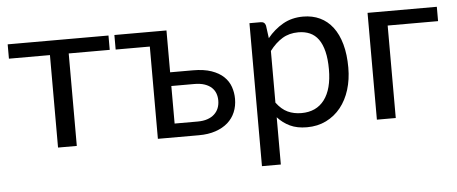

<svg xmlns="http://www.w3.org/2000/svg" viewBox="-48 -626 2157 907"><g transform="rotate(-5 1031.0 -172.5)"><path d="M491.5 -438.5H297V0H208V-438.5H13.5V-506.5H491.5Z M874 -308Q926.5 -308 962.2 -295.5Q998 -283 1020 -262Q1042 -241 1051.5 -213.5Q1061 -186 1061 -156.5Q1061 -122.5 1049 -93.8Q1037 -65 1013.5 -44.2Q990 -23.5 955.5 -11.8Q921 0 876 0H681.5V-437.5H519.5V-506.5H766.5V-308ZM875.5 -65Q902.5 -65 922.2 -71.8Q942 -78.5 955.2 -90.8Q968.5 -103 975 -119.5Q981.5 -136 981.5 -155.5Q981.5 -173.5 975.8 -189.2Q970 -205 957.2 -217Q944.5 -229 924.2 -236Q904 -243 874.5 -243H766.5V-65Z M1245 -428Q1277 -467.5 1319 -491.5Q1361 -515.5 1415 -515.5Q1459 -515.5 1494.5 -498.8Q1530 -482 1555 -449.2Q1580 -416.5 1593.5 -368Q1607 -319.5 1607 -256.5Q1607 -200.5 1592 -152.2Q1577 -104 1548.8 -68.8Q1520.5 -33.5 1479.8 -13.2Q1439 7 1388 7Q1341.5 7 1308.2 -8.8Q1275 -24.5 1249.5 -52.5V171.5H1160V-506.5H1213.5Q1232.5 -506.5 1237 -488ZM1249.5 -122Q1274 -89 1303 -75.5Q1332 -62 1368 -62Q1439 -62 1477 -112.5Q1515 -163 1515 -256.5Q1515 -306 1506.2 -341.5Q1497.5 -377 1481 -399.8Q1464.5 -422.5 1440.5 -433Q1416.5 -443.5 1386 -443.5Q1342.5 -443.5 1309.8 -423.5Q1277 -403.5 1249.5 -367Z M2048.5 -438.5H1809.5V0H1720V-506.5H2048.5Z"/></g></svg>

Font: Lato
Style: Regular
Weight: 400
Designer: Lukasz Dziedzic with Adam Twardoch and Botio Nikoltchev
Foundry: tyPoland Lukasz Dziedzic
Version: Version 2.010; 2014-09-01; http://www.latofonts.com/; ttfaut